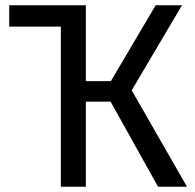

<svg xmlns="http://www.w3.org/2000/svg" viewBox="-20 -709 740 729"><path d="M690 0H580L400 -323H306V0H211V-608H15V-689H306V-401H401L571 -689H671L480 -366Z"/></svg>

Font: FiraGOUPP
Style: Medium
Weight: 400
Designer: bBox Type
Foundry: bBox Type GmbH
Version: Version 1.001